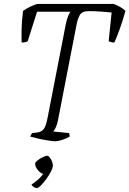

<svg xmlns="http://www.w3.org/2000/svg" viewBox="-20 -724 663 984"><path d="M261 0Q251 0 226 -4Q201 -8 174.5 -14Q148 -20 135 -24Q136 -28 139 -33.5Q142 -39 146 -42L170 -45Q192 -47 204 -62.5Q216 -78 224 -121L317 -599Q322 -625 329.5 -642.5Q337 -660 342 -664H170L122 -513Q120 -511 111.5 -508.5Q103 -506 91 -506Q90 -526 90.5 -568.5Q91 -611 98 -668Q134 -693 172 -704H562Q602 -689 623 -668Q611 -625 595.5 -580.5Q580 -536 566 -506Q555 -506 547.5 -508.5Q540 -511 537 -513L552 -660Q535 -662 500 -664.5Q465 -667 437 -667Q400 -667 389 -647Q378 -627 373 -601L277 -107Q273 -86 265.5 -70.5Q258 -55 253 -50L334 -42Q337 -35 337 -24Q318 -13 297 -6.5Q276 0 261 0ZM170 240Q161 240 153 234.5Q145 229 141 222Q153 215 172 199Q191 183 201 167Q189 165 174.5 148Q160 131 160 116Q160 108 172.5 98Q185 88 200 81Q215 74 222 74Q228 74 235 83Q242 92 246.5 103.5Q251 115 251 123Q251 136 241 155.5Q231 175 216.5 194.5Q202 214 189 227Q176 240 170 240Z"/></svg>

Font: Texturina 72pt 72pt Thin
Style: Italic
Weight: 100
Italic angle: -11°
Designer: Guillermo Torres Carreño
Foundry: Omnibus-Type
Version: Version 1.002; ttfautohint (v1.8.3)